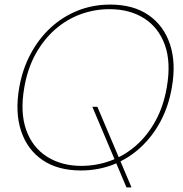

<svg xmlns="http://www.w3.org/2000/svg" viewBox="-20 -732 800 838"><path d="M532 86 383 -266H405L554 86ZM333 12Q232 12 165.5 -33.5Q99 -79 72 -160.5Q45 -242 64 -350Q78 -430 113.5 -496.5Q149 -563 201 -611Q253 -659 319 -685.5Q385 -712 461 -712Q562 -712 628.5 -666Q695 -620 722 -538.5Q749 -457 730 -350Q716 -269 681 -203Q646 -137 593.5 -88.5Q541 -40 475 -14Q409 12 333 12ZM335 -8Q401 -8 462.5 -30.5Q524 -53 574 -97Q624 -141 659 -205Q694 -269 708 -351Q727 -460 699.5 -536Q672 -612 609 -652Q546 -692 458 -692Q392 -692 331 -669.5Q270 -647 220 -603Q170 -559 135 -495.5Q100 -432 86 -350Q67 -241 94.5 -164.5Q122 -88 185.5 -48Q249 -8 335 -8Z"/></svg>

Font: DM Sans 17pt Thin
Style: Italic
Weight: 250
Italic angle: -10°
Version: Version 4.004;gftools[0.9.30]